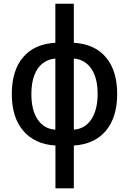

<svg xmlns="http://www.w3.org/2000/svg" viewBox="-20 -780 698 1040"><path d="M280.3 240.2V8.3Q168.9 1.5 106.4 -71Q43.9 -143.6 43.9 -271Q43.9 -398.4 105.2 -470.2Q166.5 -542 279.8 -548.3V-759.8H379.9V-548.3Q493.2 -541.5 554 -469.2Q614.7 -397 614.7 -271Q614.7 -145 553.7 -72Q492.7 1 379.9 8.3V240.2ZM279.8 -77.6V-462.9Q239.3 -459.5 210 -436Q180.7 -412.6 165.3 -370.8Q149.9 -329.1 149.9 -270.5Q149.9 -183.1 184.3 -132.3Q218.8 -81.5 279.8 -77.6ZM379.9 -77.6Q440.4 -82 474.6 -133.5Q508.8 -185.1 508.8 -271.5Q508.8 -358.4 474.4 -408.2Q439.9 -458 379.9 -462.9Z"/></svg>

Font: Open Sans
Style: Regular
Weight: 600
Width: 3
Foundry: Ascender Corporation
Version: Version 1.000